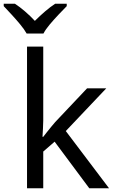

<svg xmlns="http://www.w3.org/2000/svg" viewBox="-60 -1010 614 1030"><path d="M172 -363Q172 -347 170.5 -321Q169 -295 168 -276H172Q178 -284 190 -299Q202 -314 214.5 -329.5Q227 -345 236 -355L407 -536H510L293 -307L525 0H419L233 -250L172 -197V0H85V-760H172ZM83 -830Q70 -853 48 -879.5Q26 -906 2 -932Q-22 -958 -40 -977V-990H20Q46 -973 74 -949Q102 -925 127 -898Q154 -925 182 -949Q210 -973 236 -990H298V-977Q279 -958 254.5 -932Q230 -906 207.5 -879.5Q185 -853 173 -830Z"/></svg>

Font: Noto Sans Historical
Style: Regular
Weight: 400
Designer: Monotype Design Team
Foundry: Monotype Imaging Inc.
Version: Version 2.013; ttfautohint (v1.8.4.7-5d5b)